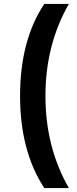

<svg xmlns="http://www.w3.org/2000/svg" viewBox="-20 -762 389 976"><path d="M205 194Q82 6 82 -274Q82 -557 205 -742H330Q211 -534 211 -274Q211 -14 330 194Z"/></svg>

Font: Belfius21
Style: Bold
Weight: 700
Designer: Montserrat's base design by Julieta Ulanovsky, modified by Coast SPRL for Belfius Bank NV.
Foundry: Montserrat's base design by Julieta Ulanovsky, modified by Coast SPRL for Belfius Bank NV.
Version: Version 2.000;FEAKit 1.0